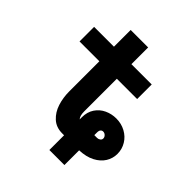

<svg xmlns="http://www.w3.org/2000/svg" viewBox="-205 -765 1010 1010"><g transform="rotate(45 300.0 -259.5)"><path d="M327 5H313Q268 5 238.8 -21.8Q209.5 -48.5 196.2 -90Q183 -131.5 183 -178V-401.5H35.5V-510H183V-634.5H313V-510H464V-401.5H313V-158.5Q313 -142.5 316 -131.2Q319 -120 326 -112V-127.5Q326 -167.5 345 -195.8Q364 -224 394.5 -238Q425 -252 459 -252Q497 -252 528.2 -235Q559.5 -218 577.2 -188.8Q595 -159.5 595 -124.5Q595 -90.5 577.2 -62Q559.5 -33.5 524.5 -15.2Q489.5 3 439 5V114.5H327ZM485 -129Q485 -139 477 -146.8Q469 -154.5 459 -154.5Q450 -154.5 444.5 -148Q439 -141.5 439 -127.5V-108H460Q469 -108 477 -113.8Q485 -119.5 485 -129Z"/></g></svg>

Font: JuliaMono Black
Style: Regular
Weight: 900
Monospace: yes
Designer: cormullion
Foundry: corm
Version: Version 0.054; ttfautohint (v1.8.4)